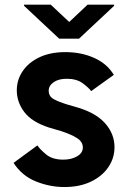

<svg xmlns="http://www.w3.org/2000/svg" viewBox="-20 -770 542 801"><path d="M50.1 -393.1Q50.1 -436.8 74.4 -473Q98.7 -509.2 144.2 -530.9Q189.6 -552.6 252.5 -552.6Q318.9 -552.6 372.9 -528.4Q426.8 -504.3 454.9 -457.7L360.4 -389.9Q350.1 -404.1 324.9 -422.8Q299.7 -441.4 258.2 -441.4Q224.4 -441.4 203.8 -427Q183.2 -412.6 183.2 -391.7Q183.2 -368.3 203.7 -356.7Q224.1 -345.2 261.4 -333.8L307.9 -320.3Q383.2 -296.9 420.5 -253.4Q457.7 -209.9 457.7 -156.2Q457.7 -110.4 432 -72.6Q406.2 -34.8 359.4 -12.3Q312.5 10.3 248.6 10.3Q187.5 10.3 129.3 -13.3Q71 -36.9 36.6 -90.6L136 -163.4Q147 -146.7 172.9 -125.4Q198.9 -104 244 -104Q278.4 -104 302 -118.1Q325.6 -132.1 325.6 -154.5Q325.6 -178.3 302 -193.5Q278.4 -208.8 235.4 -223L183.2 -238.3Q112.6 -261.4 81.3 -302.7Q50.1 -344.1 50.1 -393.1ZM191.8 -750.4 268.8 -678.3 345.2 -750.4H456V-745.7L309.7 -608.7H226.9L80.3 -745.7V-750.4Z"/></svg>

Font: Interface
Style: Bold
Weight: 700
Designer: Rasmus Andersson
Foundry: rsms
Version: Version 1.8